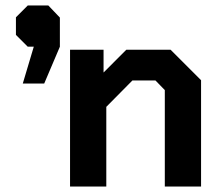

<svg xmlns="http://www.w3.org/2000/svg" viewBox="-20 -679 807 699"><path d="M235 -498H357V-415L440 -498H601L712 -387V0H580V-351L546 -386H462L367 -290V0H235ZM103 -509H81L38 -552V-616L81 -659H156L198 -615V-509L141 -375H63Z"/></svg>

Font: Chakra Petch
Style: Bold
Weight: 700
Designer: Katatrad Aksorn Co.,Ltd.
Foundry: Cadson Demak Co.,Ltd.
Version: Version 1.000; ttfautohint (v1.6)